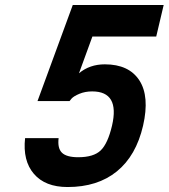

<svg xmlns="http://www.w3.org/2000/svg" viewBox="-20 -729 679 773"><path d="M639 -709 609 -582H352L298 -434Q341 -470 402 -470Q499 -470 541 -405.5Q583 -341 556 -223Q528 -102 450.5 -39Q373 24 252 24Q162 24 116.5 -29Q71 -82 81 -173H216Q211 -132 229.5 -114Q248 -96 295 -96Q357 -96 385.5 -123.5Q414 -151 431 -223Q463 -361 351 -361Q323 -361 300 -351.5Q277 -342 268 -332L260 -322H131L273 -709Z"/></svg>

Font: Miedinger
Style: Bold-Italic
Weight: 700
Italic angle: -13°
Version: Version 001.000